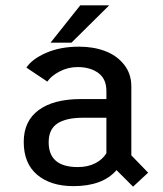

<svg xmlns="http://www.w3.org/2000/svg" viewBox="-20 -687 610 720"><path d="M169.5 -527 281 -667H389.5L248 -527ZM479 13 417 -49Q365 11 255.5 11Q170 11 119.5 -31.5Q69 -74 69 -155Q69 -233 125 -274.2Q181 -315.5 283.5 -315.5H379V-346Q379 -391 348.8 -413.2Q318.5 -435.5 271 -435.5Q235 -435.5 203.5 -419Q172 -402.5 157.5 -381L79 -433.5Q100.5 -466 153.5 -489Q206.5 -512 276.5 -512Q330.5 -512 374.2 -495.5Q418 -479 445.2 -444.8Q472.5 -410.5 472.5 -363V-104.5L535.5 -39.5ZM271.5 -60.5Q309.5 -60.5 337.2 -74.8Q365 -89 379 -112.5V-245.5H292Q227.5 -245.5 195 -223.8Q162.5 -202 162.5 -153.5Q162.5 -60.5 271.5 -60.5Z"/></svg>

Font: League Mono Narrow
Style: Regular
Weight: 400
Width: 3
Designer: Tyler Finck
Foundry: The League of Moveable Type / Tyler Finck
Version: Version 2.210